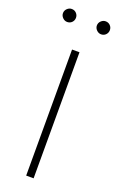

<svg xmlns="http://www.w3.org/2000/svg" viewBox="-136 -720 469 759"><g transform="rotate(20 98.5 -340.5)"><path d="M83 -530.3H114.3V0H83ZM0 -653.3Q0 -664.6 8.3 -672.6Q16.6 -680.7 27.3 -680.7Q39.1 -680.7 46.9 -672.6Q54.7 -664.6 54.7 -653.3Q54.7 -642.1 46.9 -634Q39.1 -626 27.3 -626Q16.6 -626 8.3 -634.3Q0 -642.6 0 -653.3ZM142.6 -653.3Q142.6 -664.6 150.9 -672.6Q159.2 -680.7 169.9 -680.7Q181.6 -680.7 189.5 -672.6Q197.3 -664.6 197.3 -653.3Q197.3 -642.1 189.5 -634Q181.6 -626 169.9 -626Q159.2 -626 150.9 -634.3Q142.6 -642.6 142.6 -653.3Z"/></g></svg>

Font: Pretendard GOV Thin
Style: Regular
Weight: 100
Designer: Base glyphs from Inter by Rasmus Andersson; Hangeul glyphs from Noto Sans CJK(Source Han Sans) by Jang Soo-young and Kan
Foundry: Kil Hyung-jin
Version: Version 1.309